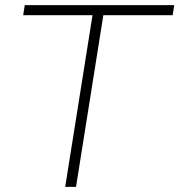

<svg xmlns="http://www.w3.org/2000/svg" viewBox="-20 -725 696 745"><path d="M233 0 339 -666H70L76 -705H656L650 -666H381L275 0Z"/></svg>

Font: Nunito Sans 12pt ExtraLight
Style: Italic
Weight: 200
Italic angle: -9°
Designer: Vernon Adams
Foundry: Vernon Adams
Version: Version 3.101;gftools[0.9.27]